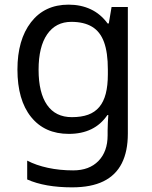

<svg xmlns="http://www.w3.org/2000/svg" viewBox="-20 -566 655 826"><path d="M275 -546Q328 -546 370.5 -526Q413 -506 443 -465H448L460 -536H530V9Q530 85 504 136.5Q478 188 425 214Q372 240 290 240Q232 240 183.5 231.5Q135 223 97 206V125Q135 145 186 156Q237 167 295 167Q364 167 403.5 126.5Q443 86 443 16V-5Q443 -17 444 -39.5Q445 -62 446 -71H442Q414 -30 372.5 -10Q331 10 276 10Q172 10 113.5 -63Q55 -136 55 -267Q55 -395 113.5 -470.5Q172 -546 275 -546ZM287 -472Q220 -472 183 -418.5Q146 -365 146 -266Q146 -167 182.5 -114.5Q219 -62 289 -62Q330 -62 359 -72.5Q388 -83 407 -105.5Q426 -128 435 -163Q444 -198 444 -246V-267Q444 -340 427.5 -385Q411 -430 376 -451Q341 -472 287 -472Z"/></svg>

Font: lsinhala05
Style: Book
Weight: 400
Designer: Jelle Bosma - Monotype Design Team
Foundry: Monotype Imaging Inc.
Version: Version 2.003